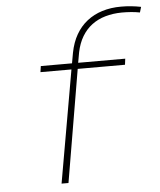

<svg xmlns="http://www.w3.org/2000/svg" viewBox="-54 -807 713 853"><g transform="rotate(-5 303.0 -380.0)"><path d="M512.7 -501.5H301.8L216.8 0H186L273.9 -501.5H135.7L139.6 -528.3H278.8L287.1 -574.7Q295.9 -620.6 315.9 -655.3Q335.9 -689.9 365.5 -713.1Q395 -736.3 433.3 -748.3Q471.7 -760.3 517.6 -760.3Q562.5 -760.3 606.4 -751.5L599.1 -727.1Q579.1 -731 559.1 -732.4Q539.1 -733.9 518.6 -733.9Q478.5 -733.4 444.8 -723.6Q411.1 -713.9 384.8 -694.1Q358.4 -674.3 340.6 -644.5Q322.8 -614.7 314.5 -574.7L306.2 -528.3H516.1Z"/></g></svg>

Font: TypoPRO Roboto Mono
Style: Italic
Weight: 250
Designer: Google
Version: Version 2.000986; 2015; ttfautohint (v1.3)